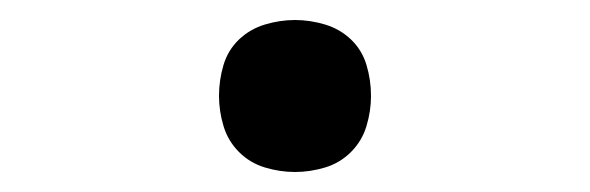

<svg xmlns="http://www.w3.org/2000/svg" viewBox="-20 -160 590 192"><path d="M275 12Q260 12 245 7.5Q230 3 219 -8Q208 -19 203.5 -34Q199 -49 199 -64Q199 -80 203.5 -95Q208 -110 219 -120.5Q230 -131 245 -135.5Q260 -140 275 -140Q290 -140 305 -135.5Q320 -131 331 -120.5Q342 -110 346.5 -95Q351 -80 351 -64Q351 -49 346.5 -34Q342 -19 331 -8Q320 3 305 7.5Q290 12 275 12Z"/></svg>

Font: Lode
Style: Regular
Weight: 400
Monospace: yes
Designer: Belleve Invis
Foundry: Belleve Invis
Version: Version 29.2.0; ttfautohint (v1.8.3)